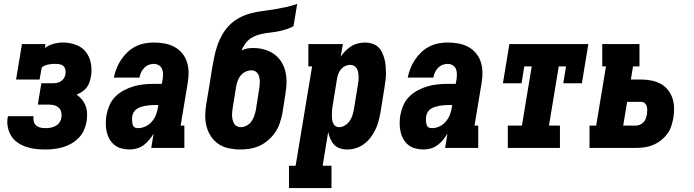

<svg xmlns="http://www.w3.org/2000/svg" viewBox="-20 -755 3540 980"><path d="M210 8Q185 8 160 5Q135 2 112 -6Q89 -14 69.5 -27.5Q50 -41 37.5 -61Q25 -81 20 -105.5Q15 -130 19 -155Q20 -156 20 -158Q20 -160 21 -162H151Q151 -161 151 -160.5Q151 -160 151 -159Q149 -147 152.5 -134.5Q156 -122 164.5 -114.5Q173 -107 185 -104Q197 -101 210 -101Q225 -101 237 -103Q249 -105 261.5 -111Q274 -117 282.5 -128.5Q291 -140 293 -153Q296 -167 293 -181Q290 -195 280.5 -204.5Q271 -214 257.5 -217.5Q244 -221 230 -221H173L191 -330H248Q259 -330 270 -332Q281 -334 290.5 -340Q300 -346 306.5 -356Q313 -366 314 -376Q316 -387 314 -398Q312 -409 305 -416.5Q298 -424 287 -426.5Q276 -429 265 -429Q256 -429 246.5 -428.5Q237 -428 227.5 -426Q218 -424 209 -420.5Q200 -417 193 -410L182 -349H62L92 -530H212L209 -510Q229 -525 253.5 -531.5Q278 -538 301 -538Q335 -538 367 -526.5Q399 -515 418.5 -489.5Q438 -464 444 -430.5Q450 -397 444 -363Q441 -348 436 -333.5Q431 -319 421.5 -307Q412 -295 398.5 -286.5Q385 -278 371 -272Q387 -261 399 -246Q411 -231 417.5 -213Q424 -195 424.5 -175Q425 -155 422 -135Q418 -112 408.5 -90.5Q399 -69 382 -51.5Q365 -34 344 -22Q323 -10 300.5 -3.5Q278 3 255.5 5.5Q233 8 210 8Z M643 8Q622 8 601.5 3Q581 -2 565 -14.5Q549 -27 539 -44.5Q529 -62 524.5 -82Q520 -102 520 -123.5Q520 -145 523 -166Q528 -192 538.5 -217Q549 -242 568.5 -261.5Q588 -281 612.5 -294Q637 -307 663 -314.5Q689 -322 715 -324.5Q741 -327 767 -327H806L810 -349Q812 -363 812 -377Q812 -391 807 -403Q802 -415 790.5 -422Q779 -429 765 -429Q752 -429 739 -424Q726 -419 716 -408.5Q706 -398 700 -385.5Q694 -373 692 -359H561Q566 -383 575 -406Q584 -429 598 -450Q612 -471 630.5 -488.5Q649 -506 671.5 -517.5Q694 -529 718 -533.5Q742 -538 765 -538Q793 -538 820 -533Q847 -528 869.5 -516Q892 -504 909 -484Q926 -464 934 -439Q942 -414 942.5 -386.5Q943 -359 938 -331L902 -114H921V0H752L764 -73Q754 -56 741.5 -41Q729 -26 713.5 -14.5Q698 -3 679.5 2.5Q661 8 643 8ZM685 -101Q704 -101 722.5 -109.5Q741 -118 754.5 -133.5Q768 -149 775.5 -167.5Q783 -186 786 -205L788 -219H767Q756 -219 745 -218Q734 -217 723 -215Q712 -213 700.5 -209.5Q689 -206 679 -199.5Q669 -193 663 -183Q657 -173 655 -162Q654 -155 654 -148Q654 -141 654.5 -134.5Q655 -128 656.5 -121.5Q658 -115 661.5 -110Q665 -105 671.5 -103Q678 -101 685 -101Z M1206 8Q1177 8 1148 2Q1119 -4 1096 -19.5Q1073 -35 1057.5 -58Q1042 -81 1034.5 -108.5Q1027 -136 1027.5 -165.5Q1028 -195 1033 -225L1050 -326Q1053 -345 1056 -364.5Q1059 -384 1062 -403Q1067 -432 1073 -461.5Q1079 -491 1088.5 -520Q1098 -549 1113.5 -576.5Q1129 -604 1151 -626.5Q1173 -649 1201.5 -664Q1230 -679 1259.5 -687Q1289 -695 1318.5 -698.5Q1348 -702 1378 -707Q1408 -712 1438 -718.5Q1468 -725 1497 -735L1478 -621Q1461 -612 1442.5 -606Q1424 -600 1405.5 -596Q1387 -592 1368.5 -590Q1350 -588 1331.5 -585Q1313 -582 1294.5 -576Q1276 -570 1259.5 -559Q1243 -548 1231.5 -531.5Q1220 -515 1213 -497Q1227 -505 1242 -507.5Q1257 -510 1272 -510Q1301 -510 1328.5 -502.5Q1356 -495 1378 -479.5Q1400 -464 1415 -441Q1430 -418 1436.5 -391Q1443 -364 1442.5 -335Q1442 -306 1437 -277L1421 -175Q1416 -151 1408 -126.5Q1400 -102 1385 -80Q1370 -58 1349.5 -40Q1329 -22 1305 -11Q1281 0 1256 4Q1231 8 1206 8ZM1209 -106Q1224 -106 1239 -114Q1254 -122 1263.5 -135.5Q1273 -149 1278 -164Q1283 -179 1286 -194L1302 -296Q1304 -306 1305 -316.5Q1306 -327 1306 -338Q1306 -349 1304 -359Q1302 -369 1297 -377.5Q1292 -386 1283 -391Q1274 -396 1264 -396Q1249 -396 1234.5 -389.5Q1220 -383 1210 -371.5Q1200 -360 1194.5 -345.5Q1189 -331 1186 -317L1168 -206Q1166 -195 1165 -184.5Q1164 -174 1164.5 -163.5Q1165 -153 1167.5 -143Q1170 -133 1175 -124Q1180 -115 1189 -110.5Q1198 -106 1209 -106Z M1455 205V91H1489L1573 -416H1554V-530H1730L1719 -465Q1729 -481 1743 -495Q1757 -509 1773 -519Q1789 -529 1807.5 -533.5Q1826 -538 1844 -538Q1862 -538 1879.5 -532.5Q1897 -527 1910 -515Q1923 -503 1930.5 -487Q1938 -471 1942.5 -453.5Q1947 -436 1948.5 -417.5Q1950 -399 1950 -380.5Q1950 -362 1947.5 -343Q1945 -324 1942 -305L1921 -175Q1917 -154 1911 -132.5Q1905 -111 1894.5 -90Q1884 -69 1869.5 -50.5Q1855 -32 1836 -18.5Q1817 -5 1795 1.5Q1773 8 1751 8Q1732 8 1714.5 2Q1697 -4 1685 -17Q1673 -30 1666 -46.5Q1659 -63 1655 -81L1627 91H1672V205ZM1710 -106Q1726 -106 1740 -114.5Q1754 -123 1763.5 -136Q1773 -149 1778 -164Q1783 -179 1786 -194L1807 -324Q1809 -335 1810 -345.5Q1811 -356 1810.5 -366.5Q1810 -377 1808 -387Q1806 -397 1801 -405.5Q1796 -414 1787 -419Q1778 -424 1767 -424Q1754 -424 1741.5 -418Q1729 -412 1720 -401Q1711 -390 1706.5 -377.5Q1702 -365 1700 -352L1679 -222Q1677 -213 1676 -204.5Q1675 -196 1674.5 -187Q1674 -178 1674 -169.5Q1674 -161 1674.5 -152.5Q1675 -144 1677 -136Q1679 -128 1683 -121Q1687 -114 1694.5 -110Q1702 -106 1710 -106Z M2143 8Q2122 8 2101.5 3Q2081 -2 2065 -14.5Q2049 -27 2039 -44.5Q2029 -62 2024.5 -82Q2020 -102 2020 -123.5Q2020 -145 2023 -166Q2028 -192 2038.5 -217Q2049 -242 2068.5 -261.5Q2088 -281 2112.5 -294Q2137 -307 2163 -314.5Q2189 -322 2215 -324.5Q2241 -327 2267 -327H2306L2310 -349Q2312 -363 2312 -377Q2312 -391 2307 -403Q2302 -415 2290.5 -422Q2279 -429 2265 -429Q2252 -429 2239 -424Q2226 -419 2216 -408.5Q2206 -398 2200 -385.5Q2194 -373 2192 -359H2061Q2066 -383 2075 -406Q2084 -429 2098 -450Q2112 -471 2130.5 -488.5Q2149 -506 2171.5 -517.5Q2194 -529 2218 -533.5Q2242 -538 2265 -538Q2293 -538 2320 -533Q2347 -528 2369.5 -516Q2392 -504 2409 -484Q2426 -464 2434 -439Q2442 -414 2442.5 -386.5Q2443 -359 2438 -331L2402 -114H2421V0H2252L2264 -73Q2254 -56 2241.5 -41Q2229 -26 2213.5 -14.5Q2198 -3 2179.5 2.5Q2161 8 2143 8ZM2185 -101Q2204 -101 2222.5 -109.5Q2241 -118 2254.5 -133.5Q2268 -149 2275.5 -167.5Q2283 -186 2286 -205L2288 -219H2267Q2256 -219 2245 -218Q2234 -217 2223 -215Q2212 -213 2200.5 -209.5Q2189 -206 2179 -199.5Q2169 -193 2163 -183Q2157 -173 2155 -162Q2154 -155 2154 -148Q2154 -141 2154.5 -134.5Q2155 -128 2156.5 -121.5Q2158 -115 2161.5 -110Q2165 -105 2171.5 -103Q2178 -101 2185 -101Z M2572 0V-114H2644L2694 -416H2656L2642 -330H2547L2580 -530H2983L2950 -330H2855L2869 -416H2832L2782 -114H2838V0Z M2989 0V-114H3023L3073 -416H3054V-530H3244V-416H3211L3200 -349H3254Q3280 -349 3305 -344Q3330 -339 3351.5 -327.5Q3373 -316 3388.5 -297Q3404 -278 3412 -254.5Q3420 -231 3420.5 -205Q3421 -179 3417 -153Q3413 -132 3406 -110.5Q3399 -89 3385 -70.5Q3371 -52 3352 -37.5Q3333 -23 3312 -14.5Q3291 -6 3269 -3Q3247 0 3226 0ZM3161 -114H3226Q3236 -114 3246.5 -118.5Q3257 -123 3264.5 -131Q3272 -139 3276 -149.5Q3280 -160 3282 -171Q3283 -181 3283.5 -191.5Q3284 -202 3281.5 -211.5Q3279 -221 3271.5 -228Q3264 -235 3254 -235H3181Z"/></svg>

Font: Iosevka Slab Heavy Oblique
Style: Regular
Weight: 900
Italic angle: -9°
Monospace: yes
Designer: Belleve Invis
Foundry: Belleve Invis
Version: Version 11.1.1; ttfautohint (v1.8.3)